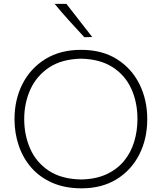

<svg xmlns="http://www.w3.org/2000/svg" viewBox="-20 -990 858 1019"><path d="M412.5 9.5Q325 9.5 258.5 -19.5Q192 -48.5 147.2 -99.2Q102.5 -150 79.8 -216.5Q57 -283 57 -357.5Q57 -461.5 99.5 -544.8Q142 -628 221.2 -676.8Q300.5 -725.5 410.5 -725.5Q522 -725.5 600.5 -676Q679 -626.5 720.2 -543.2Q761.5 -460 761.5 -358Q761.5 -252.5 719 -169.5Q676.5 -86.5 598.5 -38.5Q520.5 9.5 412.5 9.5ZM410.5 -37.5Q489 -39 545.8 -65.5Q602.5 -92 638.8 -136.5Q675 -181 692.2 -238Q709.5 -295 709.5 -358Q709.5 -448.5 676.2 -520.2Q643 -592 576.5 -634.2Q510 -676.5 410.5 -678.5Q308 -676.5 241 -632Q174 -587.5 141.2 -515.2Q108.5 -443 108.5 -358Q108.5 -272.5 140.5 -200.2Q172.5 -128 239.2 -83.8Q306 -39.5 410.5 -37.5ZM427.5 -792.5Q387 -836 346.8 -880.5Q306.5 -925 270 -969.5H332.5Q366 -926.5 400.5 -882Q435 -837.5 469.5 -793.5Z"/></svg>

Font: Commissioner Loud ExtraLight
Style: Regular
Weight: 200
Designer: Kostas Bartsokas
Foundry: Kostas Bartsokas
Version: Version 1.000; ttfautohint (v1.8.3)